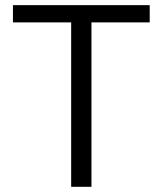

<svg xmlns="http://www.w3.org/2000/svg" viewBox="-20 -719 626 739"><path d="M253.9 0V-632.8H29.8V-699.2H556.2V-632.8H332V0Z"/></svg>

Font: Prompt Light
Style: Regular
Weight: 300
Designer: Katatrad Team
Foundry: CadsonDemak
Version: Version 1.000;PS 001.000;hotconv 1.0.88;makeotf.lib2.5.64775